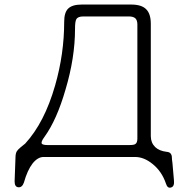

<svg xmlns="http://www.w3.org/2000/svg" viewBox="-20 -708 852 866"><path d="M348.6 -687.5Q305.7 -687.5 287.1 -668.9Q269.5 -651.4 269.5 -609.4Q269.5 -464.8 228.5 -322.3Q180.7 -155.3 93.8 -60.5L72.3 -43Q59.6 -32.2 55.7 -25.4Q49.8 -15.6 49.8 3.9L45.9 110.4Q45.9 135.7 63.5 136.7Q80.1 137.7 87.9 115.2Q103.5 59.6 127 29.3Q150.4 0 176.8 0H588.9Q629.9 0 668.9 32.2Q710 65.4 728.5 120.1Q735.4 142.6 751 137.7Q767.6 133.8 764.6 105.5L757.8 27.3L755.9 12.7Q755.9 -5.9 752 -11.7Q747.1 -22.5 730.5 -23.4Q698.2 -27.3 679.7 -44.9Q660.2 -64.5 660.2 -93.8V-600.6Q660.2 -645.5 639.6 -666Q619.1 -687.5 571.3 -687.5ZM561.5 -633.8Q580.1 -633.8 589.8 -626Q599.6 -617.2 599.6 -597.7V-83Q599.6 -64.5 590.8 -58.6Q585 -53.7 562.5 -53.7H196.3Q173.8 -53.7 168.9 -59.6Q163.1 -67.4 180.7 -90.8Q236.3 -168 275.4 -303.7Q318.4 -447.3 318.4 -578.1Q318.4 -611.3 324.2 -621.1Q331.1 -633.8 355.5 -633.8Z"/></svg>

Font: Gulim
Style: Regular
Weight: 400
Version: Version 2.21